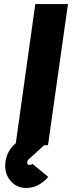

<svg xmlns="http://www.w3.org/2000/svg" viewBox="-20 -720 357 952"><path d="M219 157 140 92Q139 93 139 93Q139 93 138 94Q134 98 127 98Q120 98 117 94Q114 89 115 83Q116 80 117 77Q118 74 120 72L219 -18H74Q63 -15 56 -8Q14 29 7 83Q0 136 30 174Q60 212 111 212Q160 212 203 174Q208 170 211.5 165.5Q215 161 219 157ZM57 0H218L317 -700H155Z"/></svg>

Font: Unageo
Style: Black-Italic
Weight: 900
Designer: Richard Sepsi
Foundry: Richard Sepsi
Version: Version 2.000